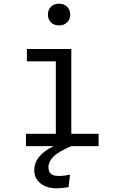

<svg xmlns="http://www.w3.org/2000/svg" viewBox="-20 -793 640 1042"><path d="M240 -714Q240 -740 256.5 -756.5Q273 -773 300 -773Q327 -773 344 -756.5Q361 -740 361 -714Q361 -688 344 -671.5Q327 -655 300 -655Q273 -655 256.5 -671.5Q240 -688 240 -714ZM515 -67V0H367Q295 31 269 58Q243 85 243 114Q243 138 256 150Q269 162 299 162Q326 162 360 155L352 223Q310 229 288 229Q232 229 199 201.5Q166 174 166 131Q166 51 271 0H121V-67H283V-460H126V-527H367V-67Z"/></svg>

Font: FiraDG Mono
Style: Regular
Weight: 400
Designer: Carrois Corporate & Edenspiekermann AG
Foundry: Carrois Corporate GbR & Edenspiekermann AG
Version: Version 3.206